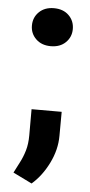

<svg xmlns="http://www.w3.org/2000/svg" viewBox="-53 -580 373 797"><g transform="rotate(5 133.5 -181.5)"><path d="M54.2 -468.3Q54.2 -502.4 77.6 -525.1Q101.1 -547.9 139.2 -547.9Q178.2 -547.9 201.4 -525.1Q224.6 -502.4 224.6 -468.3Q224.6 -435.1 201.4 -412.4Q178.2 -389.6 139.2 -389.6Q101.1 -389.6 77.6 -412.4Q54.2 -435.1 54.2 -468.3ZM208.5 -122.1 208 -22Q208 35.6 179.9 92.3Q151.9 148.9 109.9 185.1L31.2 146.5Q42.5 124 54.4 101.3Q66.4 78.6 74.7 50.8Q83 22.9 83 -13.7V-122.1Z"/></g></svg>

Font: Roboto Condensed ExtraBold
Style: Regular
Weight: 800
Designer: Christian Robertson
Foundry: Google
Version: Version 3.008; 2023